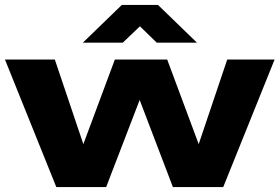

<svg xmlns="http://www.w3.org/2000/svg" viewBox="-20 -754 1127 774"><path d="M207 0 0 -514H201L316 -173L443 -514H654L781 -173L896 -514H1087L880 0H677L543 -351L408 0ZM314 -582 471 -734H617L774 -582H612L544 -648L475 -582Z"/></svg>

Font: Special Gothic Extended Bold
Style: Regular
Weight: 700
Width: 7
Designer: Alistair McCready
Foundry: Monolith
Version: Version 1.000; ttfautohint (v1.8.4.7-5d5b)